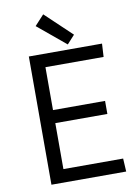

<svg xmlns="http://www.w3.org/2000/svg" viewBox="-104 -1052 793 1119"><g transform="rotate(-10 292.0 -493.0)"><path d="M107.4 0H549.8L545.4 -77.6H191.9V-349.6H500V-426.8H191.9V-680.7H536.1L540.5 -758.8H107.4ZM388.7 -838.4 232.4 -986.3 177.2 -926.3 343.3 -788.6Z"/></g></svg>

Font: Duru Sans
Style: Regular
Weight: 400
Designer: Onur Yazıcıgil
Foundry: Onur Yazıcıgil
Version: Version 1.002